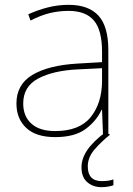

<svg xmlns="http://www.w3.org/2000/svg" viewBox="-20 -557 551 794"><path d="M264 -537Q346 -537 387 -492.5Q428 -448 428 -350V0H406L402 -103H400Q379 -57 334 -23.5Q289 10 208 10Q129 10 88.5 -28Q48 -66 48 -129Q48 -208 114.5 -247.5Q181 -287 299 -294L402 -300V-343Q402 -433 368 -472.5Q334 -512 264 -512Q224 -512 186.5 -503Q149 -494 106 -472L97 -498Q137 -516 178.5 -526.5Q220 -537 264 -537ZM301 -270Q199 -265 137.5 -232Q76 -199 76 -129Q76 -76 110 -45.5Q144 -15 208 -15Q308 -15 354.5 -72Q401 -129 402 -220V-275ZM343 131Q343 192 401 192Q430 192 449 185V209Q441 212 428 214.5Q415 217 399 217Q365 217 341 196.5Q317 176 317 135Q317 99 341 63.5Q365 28 417 -11L435 0Q401 27 372 60Q343 93 343 131Z"/></svg>

Font: Noto Sans Tamil Thin
Style: Regular
Weight: 100
Designer: Jelle Bosma - Monotype Design Team
Foundry: Monotype Imaging Inc.
Version: Version 2.004; ttfautohint (v1.8.4.7-5d5b)